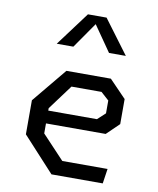

<svg xmlns="http://www.w3.org/2000/svg" viewBox="-89 -875 777 944"><g transform="rotate(10 300.0 -403.0)"><path d="M233 0 75 -172V-342L217 -514H439L523 -427V-302L461 -242H163V-192L274 -74H500L489 0ZM147 -637 273 -806H366L492 -637H408L319 -765L230 -637ZM163 -306H406L445 -342V-406L405 -442H255L163 -318Z"/></g></svg>

Font: Moralerspace Krypton JPDOC
Style: Regular
Weight: 400
Version: v0.0.6; ttfautohint (v1.8.4.7-5d5b-dirty) -l 6 -r 45 -G 200 